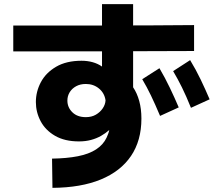

<svg xmlns="http://www.w3.org/2000/svg" viewBox="-20 -839 1040 926"><path d="M233 67 231 -74Q302 -75 355.5 -85.5Q409 -96 443.5 -118.5Q478 -141 494 -175Q498 -184 501.5 -193Q505 -202 507 -212Q489 -196 467 -183.5Q445 -171 418.5 -164Q392 -157 361 -157Q292 -157 245.5 -184Q199 -211 176 -254.5Q153 -298 153 -347Q153 -397 177 -442.5Q201 -488 250.5 -517Q300 -546 373 -546Q402 -546 427 -539Q452 -532 472 -518V-819H622V-418Q641 -390 651.5 -352Q662 -314 662 -267Q662 -161 612 -87Q562 -13 466.5 26.5Q371 66 233 67ZM394 -274Q422 -274 442.5 -286Q463 -298 475.5 -316.5Q488 -335 489 -355Q484 -390 457.5 -412Q431 -434 394 -434Q367 -434 347 -423Q327 -412 316 -394Q305 -376 305 -354Q305 -321 329 -297.5Q353 -274 394 -274ZM44 -591V-716Q261 -716 479 -716Q697 -716 916 -718V-593Q697 -592 479 -591.5Q261 -591 44 -591ZM901 -319Q878 -376 857.5 -417.5Q837 -459 815 -496L897 -549Q925 -503 948 -455Q971 -407 991 -360ZM752 -280Q728 -337 708 -378.5Q688 -420 666 -457L749 -510Q776 -464 799 -416Q822 -368 842 -321Z"/></svg>

Font: Murecho Thin
Style: Bold
Weight: 700
Version: Version 1.010